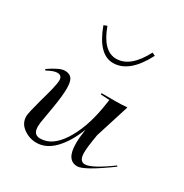

<svg xmlns="http://www.w3.org/2000/svg" viewBox="-118 -559 630 658"><g transform="rotate(30 197.0 -230.5)"><path d="M110 -460 123 -465Q153 -382 205 -382Q261 -382 303 -463L315 -457Q267 -364 203 -364Q145 -364 110 -460ZM280 -123Q271 -71 271 -49Q271 -15 293 -15Q320 -15 391 -67L394 -64Q301 4 274 4Q231 4 231 -62Q231 -86 236 -119Q214 -62 182 -29Q150 4 112 4Q84 4 60.5 -13Q37 -30 37 -58Q37 -70 53 -129Q74 -201 74 -220Q74 -240 55 -240Q41 -240 16 -226L12 -230Q54 -259 74 -259Q93 -259 101.5 -248Q110 -237 110 -208Q110 -181 102 -133L93 -80Q89 -60 89 -47Q89 -15 116 -15Q163 -15 199 -70.5Q235 -126 250 -211L256 -248L221 -250V-255H276Q303 -255 320 -257L322 -256Z"/></g></svg>

Font: Kleymissky
Style: Regular
Weight: 500
Italic angle: -8°
Designer: gluk
Foundry: gluk
Version: Version 0.283